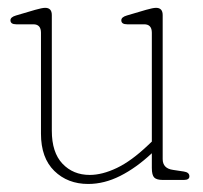

<svg xmlns="http://www.w3.org/2000/svg" viewBox="-20 -448 506 478"><path d="M82 -115V-366.5Q82 -387.5 63 -387.5H20.5Q6 -387.5 6 -397.5Q6 -405.5 20 -409.5L67.5 -423.5Q85 -428.5 92.5 -428.5Q109 -428.5 109 -410.5V-122.5Q109 -68.5 135.5 -40.5Q162 -12.5 203.5 -12.5Q234.5 -12.5 270.8 -29.8Q307 -47 348.5 -86.5L358 -95.5V-366.5Q358 -387.5 339 -387.5H296.5Q282 -387.5 282 -397.5Q282 -405.5 296 -409.5L343.5 -423.5Q361 -428.5 368.5 -428.5Q385 -428.5 385 -410.5V-52Q385 -28.5 411 -25L437.5 -21Q451.5 -19 451.5 -9Q451.5 0 437.5 0H385.5Q370 0 364 -6Q358 -12 358 -30V-66.5Q319 -30 279.2 -10Q239.5 10 199.5 10Q148.5 10 115.2 -22.5Q82 -55 82 -115Z"/></svg>

Font: Fraunces 144pt S100 Thin
Style: Regular
Weight: 100
Version: Version 1.000; ttfautohint (v1.8.3)